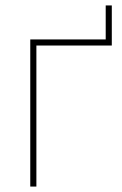

<svg xmlns="http://www.w3.org/2000/svg" viewBox="-20 -686 450 706"><path d="M368.7 -541V-666H391.1V-541ZM391.1 -541V-518.6H113.8V0H91.3V-541Z"/></svg>

Font: Inter 17pt Thin
Style: Regular
Weight: 250
Version: Version 4.001;git-66647c0bb